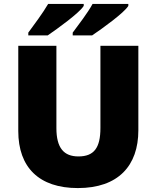

<svg xmlns="http://www.w3.org/2000/svg" viewBox="-20 -947 797 977"><path d="M633 -917V-927H451C427 -882 378 -819 350 -781V-767H449C501 -802 612 -882 633 -917ZM406 -917V-927H225C199 -882 152 -819 124 -781V-767H223C274 -802 385 -882 406 -917ZM684 -284V-714H491V-296C491 -194 458 -151 379 -151C305 -151 267 -194 267 -295V-714H73V-280C73 -95 179 10 376 10C582 10 684 -104 684 -284Z"/></svg>

Font: Noto Sans Canadian Aboriginal Black
Style: Regular
Weight: 900
Designer: Monotype Design Team, Typotheque's Kevin King
Foundry: Monotype Imaging Inc.
Version: Version 2.004